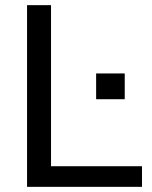

<svg xmlns="http://www.w3.org/2000/svg" viewBox="-20 -725 588 745"><path d="M85 0V-705H178V-80H531V0ZM353 -340V-440H464V-340Z"/></svg>

Font: Nunito Sans 12pt Medium
Style: Regular
Weight: 500
Designer: Vernon Adams
Foundry: Vernon Adams
Version: Version 3.101;gftools[0.9.27]